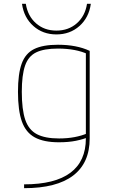

<svg xmlns="http://www.w3.org/2000/svg" viewBox="-20 -764 590 1004"><path d="M106 200Q267 200 348 139.5Q429 79 429 -40V-498L441 -480Q409 -495 369.5 -502.5Q330 -510 283 -510Q210 -510 169 -490Q128 -470 111 -420.5Q94 -371 94 -284Q94 -191 112 -138Q130 -85 172.5 -62.5Q215 -40 289 -40Q332 -40 369.5 -47Q407 -54 440 -68L447 -49Q417 -36 378 -28Q339 -20 288 -20Q209 -20 162 -45.5Q115 -71 94.5 -128.5Q74 -186 74 -284Q74 -378 93.5 -431.5Q113 -485 158.5 -507.5Q204 -530 283 -530Q381 -530 449 -498V-40Q449 88 362.5 154Q276 220 106 220ZM275 -584Q204 -584 154.5 -628Q105 -672 95 -744H115Q125 -680 168.5 -642Q212 -604 275 -604Q338 -604 381.5 -642Q425 -680 435 -744H455Q445 -672 395.5 -628Q346 -584 275 -584Z"/></svg>

Font: M PLUS Code Latin SemiExpanded Thin
Style: Regular
Weight: 250
Width: 6
Designer: Coji Morishita
Foundry: UNDERFOREST DESIGN
Version: Version 1.002; ttfautohint (v1.8.3)